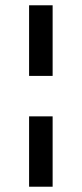

<svg xmlns="http://www.w3.org/2000/svg" viewBox="-20 -706 309 726"><path d="M179 -419H90V-686H179ZM179 0H90V-266H179Z"/></svg>

Font: Chivo
Style: Regular
Weight: 400
Designer: Hector Gatti
Foundry: Omnibus-Type
Version: Version 1.006; ttfautohint (v1.4.1)